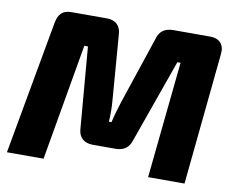

<svg xmlns="http://www.w3.org/2000/svg" viewBox="-76 -789 1087 888"><g transform="rotate(10 467.5 -345.0)"><path d="M843 -690H670C630 -690 605 -674 594 -634L489 -320C479 -288 470 -259 461 -221H449C451 -256 451 -288 448 -322L424 -628C422 -667 397 -690 358 -690H192C149 -690 130 -670 122 -627L9 0H181L276 -547H293L325 -165C327 -126 353 -103 393 -103H498C539 -103 563 -119 575 -158L713 -547H728L672 0H843L905 -620C910 -663 886 -690 843 -690Z"/></g></svg>

Font: Exo 2 Extra Bold
Style: Italic
Weight: 800
Italic angle: -8°
Designer: Natanael Gama
Version: Version 1.001;PS 001.001;hotconv 1.0.88;makeotf.lib2.5.64775